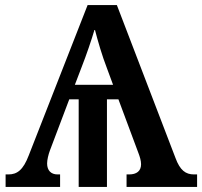

<svg xmlns="http://www.w3.org/2000/svg" viewBox="-20 -734 794 754"><path d="M2 0H216V-49H206C180 -49 165 -65 165 -92C165 -106 170 -127 176 -143L252 -344H289V0H400V-344H445L524 -132C529 -119 534 -103 534 -89C534 -62 516 -49 487 -49H477V0H754V-49H742C709 -49 687 -65 669 -114L439 -714H324L93 -124C71 -66 47 -49 13 -49H2ZM274 -401 300 -469C320 -520 339 -576 352 -620C365 -570 381 -515 400 -466L424 -401Z"/></svg>

Font: Noto Serif Semi
Style: Regular
Weight: 600
Designer: Monotype Design Team
Foundry: Monotype Imaging Inc.
Version: Version 1.002